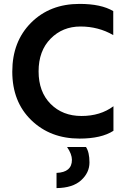

<svg xmlns="http://www.w3.org/2000/svg" viewBox="-20 -703 649 985"><path d="M421 51Q439 78 439 130.5Q439 183 396 222Q353 261 270 262V184Q349 181 349 117Q349 88 324 51ZM388 8Q238 8 140.5 -86.5Q43 -181 43 -335.5Q43 -490 139.5 -586.5Q236 -683 388 -683Q499 -683 561 -646V-523Q485 -567 393 -567Q301 -567 239.5 -504.5Q178 -442 178 -337Q178 -232 239.5 -170Q301 -108 398 -108Q495 -108 562 -158V-32Q500 8 388 8Z"/></svg>

Font: Hind Colombo SemiBold
Style: Regular
Weight: 600
Designer: Jyotish Sonowal, Aditi Pimprikar
Foundry: Indian Type Foundry
Version: Version 1.000;PS 1.0;hotconv 1.0.86;makeotf.lib2.5.63406; tt